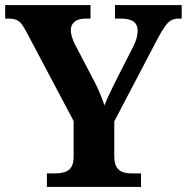

<svg xmlns="http://www.w3.org/2000/svg" viewBox="-20 -734 734 754"><path d="M164.2 0V-53H194.2Q216.2 -53 232.9 -57.8Q249.7 -62.6 259.5 -77.1Q269.2 -91.6 269.2 -120V-258.6L84.2 -608Q73.8 -627.6 65.2 -639.1Q56.5 -650.6 44.8 -655.8Q33.1 -661 13.2 -661H0.2V-714H335.5V-661H317.7Q287.8 -661 272.9 -648.6Q258 -636.2 258 -615.6Q258 -603.4 262.6 -588.8Q267.1 -574.2 273.7 -560.9L347.7 -419.4Q363 -390.7 372.6 -367.1Q382.2 -343.4 390.2 -320.4Q399.7 -344.9 414.7 -375.6Q429.7 -406.3 445.5 -437.9L503.7 -551.8Q514.3 -574 517.4 -588.9Q520.6 -603.8 520.6 -611.8Q520.6 -637.8 504.2 -649.4Q487.8 -661 454.8 -661H431.6V-714H693.5V-661H681.5Q664.6 -661 652.4 -654.3Q640.2 -647.6 628.2 -630.8Q616.1 -614.1 599.7 -583.6L428.8 -257.4V-121Q428.8 -92.3 438.1 -77.7Q447.3 -63 462.8 -58Q478.4 -53 496.3 -53H533.8V0Z"/></svg>

Font: Noto Serif Malayalam
Style: Regular
Weight: 400
Designer: Indian type Foundry, Jelle Bosma, Monotype Design Team
Foundry: Monotype Imaging Inc.
Version: Version 2.103